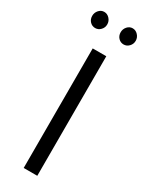

<svg xmlns="http://www.w3.org/2000/svg" viewBox="-219 -878 711 918"><g transform="rotate(30 136.5 -419.5)"><path d="M19 -794Q19 -812 31 -825.5Q43 -839 60 -839Q77 -839 89.5 -825.5Q102 -812 102 -794Q102 -776 89.5 -763Q77 -750 60 -750Q43 -750 31 -762.5Q19 -775 19 -794ZM176 -794Q176 -812 188 -825.5Q200 -839 217 -839Q234 -839 246.5 -825.5Q259 -812 259 -794Q259 -776 246.5 -763Q234 -750 217 -750Q200 -750 188 -762.5Q176 -775 176 -794ZM174 -660V0H99V-660Z"/></g></svg>

Font: Quattrocento Sans
Style: Regular
Weight: 400
Designer: Pablo Impallari
Foundry: Pablo Impallari, Igino Marini, Brenda Gallo
Version: Version 2.000